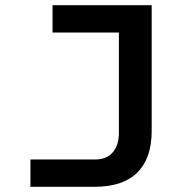

<svg xmlns="http://www.w3.org/2000/svg" viewBox="-20 -718 690 738"><path d="M97 0V-105H345Q390 -105 413.5 -132.5Q437 -160 437 -207V-698H563V-214Q563 -161 549 -121.5Q535 -82 508 -55Q481 -28 440 -14Q399 0 344 0ZM182 -698H553V-593H182Z"/></svg>

Font: Azeret Mono Medium
Style: Regular
Weight: 500
Designer: Martin Vácha
Foundry: Displaay
Version: Version 1.002